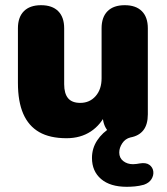

<svg xmlns="http://www.w3.org/2000/svg" viewBox="-20 -521 641 739"><path d="M375 -139 391 -90Q369 -41 329.5 -15Q290 11 236 11Q172 11 131 -12.5Q90 -36 69.5 -83Q49 -130 49 -202V-412Q49 -455 72 -478Q95 -501 138 -501Q181 -501 204 -478Q227 -455 227 -412V-197Q227 -161 242 -143Q257 -125 289 -125Q325 -125 348 -151Q371 -177 371 -220V-412Q371 -455 394 -478Q417 -501 460 -501Q503 -501 526 -478Q549 -455 549 -412V-81Q549 -42 532 -20Q515 2 482 8Q462 13 450.5 30.5Q439 48 439 66Q439 87 454.5 99Q470 111 492 111Q499 111 505.5 110Q512 109 518 108Q542 104 555 113.5Q568 123 570 138.5Q572 154 563 168.5Q554 183 534 190Q516 195 499 196.5Q482 198 468 198Q404 198 369 168Q334 138 334 87Q334 50 354 19.5Q374 -11 408 -31L397 -15Q386 -27 380.5 -43.5Q375 -60 375 -81Z"/></svg>

Font: Nunito ExtraLight Black
Style: Regular
Weight: 900
Version: Version 3.602